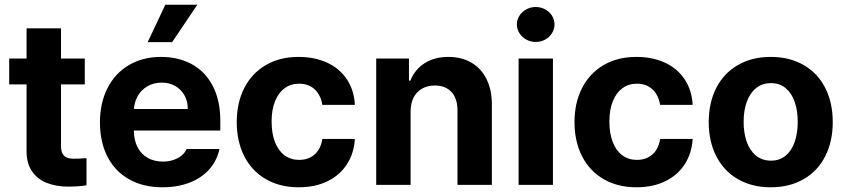

<svg xmlns="http://www.w3.org/2000/svg" viewBox="-20 -776 3550 806"><path d="M335.9 -421.8H18.6V-530.3H335.9ZM236.1 -657.2V-162.8Q236.1 -142.8 242.4 -131.2Q248.6 -119.7 259.6 -115Q270.6 -110.3 286.7 -109.7Q307.2 -109.2 343.1 -112.2V1.8Q310.5 7.4 267.4 7.4Q213.7 7.4 174.1 -9.1Q134.6 -25.5 112.8 -59.3Q90.9 -93 91.5 -143V-657.2Z M399.6 -262.4Q399.6 -344 431.5 -406.4Q463.4 -468.9 521.5 -503Q579.6 -537.1 656.4 -537.1Q728 -537.1 784.2 -507.1Q840.3 -477.2 872.6 -416.5Q904.8 -355.8 904.8 -268.6V-227.9H458.7V-318.5H768.4Q768.4 -350.8 754.4 -375.7Q740.4 -400.7 715.5 -415Q690.5 -429.2 658.6 -429.2Q625 -429.2 598.7 -413.7Q572.3 -398.2 557.5 -371.5Q542.7 -344.8 542.1 -313V-228.1Q542.1 -188.3 557.1 -158.7Q572.1 -129.1 599.8 -113.4Q627.5 -97.7 664.2 -97.7Q688.4 -97.7 708.4 -104.7Q728.4 -111.6 742.4 -123.1Q756.5 -134.6 763.5 -150.6H901.4Q890.9 -102.2 859.1 -65.9Q827.3 -29.5 776.8 -9.7Q726.2 10.2 662 10.2Q581.8 10.2 522.6 -22.9Q463.4 -56.1 431.5 -117.6Q399.6 -179.1 399.6 -262.4ZM674 -756.1H808.3L702.7 -599.2H600Z M973.8 -263.2Q973.8 -344.4 1005.4 -406.4Q1037.1 -468.3 1095.7 -502.7Q1154.3 -537.1 1233.4 -537.1Q1301.6 -537.1 1354.2 -512.5Q1406.8 -487.8 1436.8 -442Q1466.8 -396.2 1469.7 -335.8H1333.2Q1329 -362.3 1316.3 -382.5Q1303.6 -402.7 1283.2 -413.7Q1262.9 -424.7 1235.9 -424.7Q1201.1 -424.7 1175.2 -405.9Q1149.2 -387 1134.7 -351.4Q1120.2 -315.8 1120.2 -265.6Q1120.2 -215 1134.5 -179Q1148.8 -143 1174.7 -123.9Q1200.7 -104.8 1235.9 -104.8Q1261.6 -104.8 1282.2 -115Q1302.8 -125.2 1316 -145.1Q1329.1 -165 1333.2 -192.7H1469.7Q1466.2 -132.7 1436.6 -86.8Q1407.1 -40.9 1355.3 -15.4Q1303.4 10.2 1234.2 10.2Q1154.3 10.2 1095.3 -24.4Q1036.2 -59 1005 -121Q973.8 -183 973.8 -263.2Z M1703.6 0H1559.3V-530.3H1696.8V-437.3H1702.5Q1721.3 -484.2 1762.5 -510.6Q1803.6 -537.1 1862.2 -537.1Q1917.4 -537.1 1958.6 -513.2Q1999.7 -489.3 2022.2 -444.4Q2044.8 -399.5 2044.8 -338V0H1900.5V-312.8Q1900.5 -345.5 1889.4 -368.8Q1878.3 -392 1857 -404.6Q1835.6 -417.1 1805.3 -417.1Q1775.1 -417.1 1752 -404.1Q1728.9 -391.1 1716.2 -366.4Q1703.6 -341.7 1703.6 -307.3Z M2157 -530.3H2301.2V0H2157ZM2149.8 -673.3Q2149.8 -693.3 2160.6 -710.2Q2171.5 -727 2189.6 -736.8Q2207.7 -746.6 2228.8 -746.6Q2250.4 -746.6 2268.5 -736.8Q2286.6 -727 2297.2 -710.2Q2307.7 -693.3 2307.7 -673.3Q2307.7 -653.7 2297.2 -636.6Q2286.6 -619.5 2268.5 -609.7Q2250.4 -599.9 2228.8 -599.9Q2207.7 -599.9 2189.6 -609.7Q2171.5 -619.5 2160.6 -636.6Q2149.8 -653.7 2149.8 -673.3Z M2391.7 -263.2Q2391.7 -344.4 2423.4 -406.4Q2455.1 -468.3 2513.7 -502.7Q2572.3 -537.1 2651.3 -537.1Q2719.6 -537.1 2772.2 -512.5Q2824.8 -487.8 2854.7 -442Q2884.7 -396.2 2887.7 -335.8H2751.2Q2747 -362.3 2734.3 -382.5Q2721.5 -402.7 2701.2 -413.7Q2680.8 -424.7 2653.8 -424.7Q2619.1 -424.7 2593.1 -405.9Q2567.2 -387 2552.7 -351.4Q2538.2 -315.8 2538.2 -265.6Q2538.2 -215 2552.5 -179Q2566.7 -143 2592.7 -123.9Q2618.7 -104.8 2653.8 -104.8Q2679.5 -104.8 2700.2 -115Q2720.8 -125.2 2734 -145.1Q2747.1 -165 2751.2 -192.7H2887.7Q2884.2 -132.7 2854.6 -86.8Q2825.1 -40.9 2773.2 -15.4Q2721.4 10.2 2652.2 10.2Q2572.3 10.2 2513.2 -24.4Q2454.2 -59 2423 -121Q2391.7 -183 2391.7 -263.2Z M2955.2 -263.2Q2955.2 -345.3 2986.9 -407Q3018.5 -468.8 3077.6 -502.9Q3136.6 -537.1 3215.6 -537.1Q3294.7 -537.1 3353.8 -502.9Q3412.9 -468.8 3444.3 -407Q3475.8 -345.3 3475.8 -263.2Q3475.8 -182.2 3444.3 -120.2Q3412.9 -58.2 3353.8 -24Q3294.7 10.2 3215.6 10.2Q3136.6 10.2 3077.6 -24Q3018.5 -58.2 2986.9 -120.2Q2955.2 -182.2 2955.2 -263.2ZM3328.8 -264.4Q3328.8 -311.3 3316.1 -348.1Q3303.4 -385 3278.2 -406Q3253 -427 3216.8 -427Q3179.9 -427 3153.9 -406Q3128 -385 3114.8 -348.4Q3101.7 -311.9 3101.7 -264.4Q3101.7 -216.9 3114.8 -180.2Q3128 -143.6 3153.9 -122.6Q3179.9 -101.6 3216.8 -101.6Q3253 -101.6 3278.2 -122.6Q3303.4 -143.6 3316.1 -180.5Q3328.8 -217.4 3328.8 -264.4Z"/></svg>

Font: Pretendard GOV Variable
Style: Regular
Weight: 400
Designer: Base glyphs from Inter by Rasmus Andersson; Hangul glyphs from Noto Sans CJK(Source Han Sans) by Jang Soo-young and Kang
Foundry: Kil Hyung-jin
Version: Version 1.307;Glyphs 3.2 (3192)